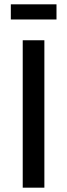

<svg xmlns="http://www.w3.org/2000/svg" viewBox="-20 -867 310 887"><path d="M185 0H85V-681H185ZM241 -777H30V-847H241Z"/></svg>

Font: Gabarito
Style: Regular
Weight: 400
Designer: Leandro Assis / Alvaro Franca / Felipe Casaprima
Foundry: Naipe Foundry
Version: Version 1.000